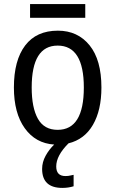

<svg xmlns="http://www.w3.org/2000/svg" viewBox="-20 -697 565 939"><path d="M127 -677V-610H397V-677ZM285 222Q314 222 340 214V158Q333 159 323.5 161.5Q314 164 300 164Q255 164 255 117Q255 64 315 4Q393 -15 434.5 -86.5Q476 -158 476 -269Q476 -404 418 -475.5Q360 -547 263 -547Q158 -547 103 -474.5Q48 -402 48 -269Q48 -144 101 -70Q154 4 245 10Q220 34 203 65Q186 96 186 129Q186 222 285 222ZM262 -474Q390 -474 390 -269Q390 -62 262 -62Q196 -62 165.5 -116Q135 -170 135 -269Q135 -474 262 -474Z"/></svg>

Font: Noto Sans UI SemiCondensed
Style: Regular
Weight: 400
Width: 4
Designer: Monotype Design Team
Foundry: Monotype Imaging Inc.
Version: 1.001